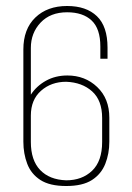

<svg xmlns="http://www.w3.org/2000/svg" viewBox="-20 -613 440 641"><path d="M201 8Q146 8 115 -12Q84 -32 71 -66Q58 -100 58 -140V-448Q58 -516 98 -554.5Q138 -593 204 -593Q268 -593 303.5 -559Q339 -525 339 -454V-417H315V-458Q315 -517 286 -544.5Q257 -572 204 -572Q148 -572 115.5 -537.5Q83 -503 83 -453V-297Q102 -326 133.5 -343.5Q165 -361 205 -361Q264 -361 304.5 -322.5Q345 -284 345 -220V-140Q345 -100 331.5 -66Q318 -32 287 -12Q256 8 201 8ZM201 -11Q254 -11 287.5 -43Q321 -75 321 -139V-219Q321 -278 287.5 -308Q254 -338 201 -340Q151 -340 117 -310Q83 -280 83 -227V-139Q83 -78 114 -45.5Q145 -13 201 -11Z"/></svg>

Font: Alumni Sans Thin Thin
Style: Regular
Weight: 250
Version: Version 1.018